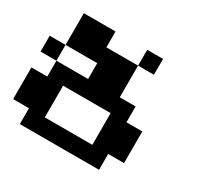

<svg xmlns="http://www.w3.org/2000/svg" viewBox="-179 -1219 1358 1312"><g transform="rotate(30 500.0 -562.5)"><path d="M125 -875V-1000H250H375V-937.5V-875H500H625V-937.5V-1000H687.5H750V-937.5V-875H687.5H625V-750V-625H687.5H750V-562.5V-500H812.5H875V-375V-250H812.5H750V-187.5V-125H437.5H125V-187.5V-250H62.5H0V-375V-500H62.5H125V-562.5V-625H62.5H0V-687.5V-750H62.5H125ZM375 -687.5V-750H250H125V-687.5V-625H250H375ZM625 -375V-500H437.5H250V-375V-250H437.5H625Z"/></g></svg>

Font: Press Start 2P
Style: Regular
Weight: 500
Monospace: yes
Version: Version 2.14